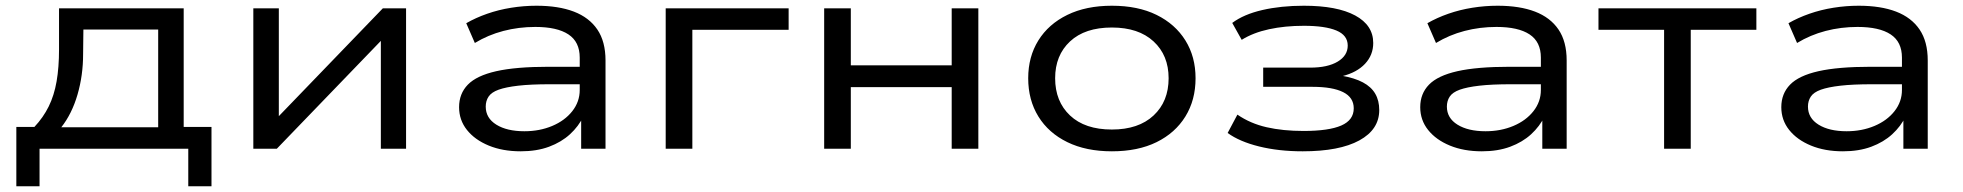

<svg xmlns="http://www.w3.org/2000/svg" viewBox="-20 -519 6851 670"><path d="M37 131V-76H100Q131 -109 150 -147.5Q169 -186 177.5 -235Q186 -284 186 -347V-490H621V-76H718V131H637V0H118V131ZM194 -75H532V-416H271L270 -330Q270 -256 250.5 -189Q231 -122 194 -75Z M864 0V-490H953V-95H935L1316 -490H1397V0H1309V-395H1327L946 0Z M1797 9Q1734 9 1685.5 -11Q1637 -31 1609.5 -65.5Q1582 -100 1582 -145Q1582 -192 1612.5 -223.5Q1643 -255 1711.5 -270.5Q1780 -286 1895 -286H2020V-225H1899Q1832 -225 1788.5 -220Q1745 -215 1720 -206Q1695 -197 1685 -182Q1675 -167 1675 -147Q1675 -107 1712 -84Q1749 -61 1810 -61Q1863 -61 1907 -79.5Q1951 -98 1977 -131Q2003 -164 2003 -205V-318Q2003 -373 1963.5 -399Q1924 -425 1848 -425Q1790 -425 1736.5 -411Q1683 -397 1637 -369L1607 -438Q1640 -457 1680 -471Q1720 -485 1764 -492Q1808 -499 1852 -499Q1929 -499 1982.5 -478.5Q2036 -458 2064.5 -416Q2093 -374 2093 -308V0H2008V-112L2016 -113Q1999 -78 1969 -50.5Q1939 -23 1896 -7Q1853 9 1797 9Z M2303 0V-490H2732V-415H2396V0Z M2856 0V-490H2949V-291H3301V-490H3394V0H3301V-215H2949V0Z M3860 9Q3770 9 3704.5 -23Q3639 -55 3603.5 -112.5Q3568 -170 3568 -246Q3568 -321 3603.5 -378Q3639 -435 3704.5 -467Q3770 -499 3860 -499Q3951 -499 4016 -467Q4081 -435 4116.5 -378Q4152 -321 4152 -246Q4152 -170 4116.5 -112.5Q4081 -55 4016 -23Q3951 9 3860 9ZM3860 -67Q3953 -67 4005.5 -116Q4058 -165 4058 -246Q4058 -326 4005.5 -374.5Q3953 -423 3860 -423Q3766 -423 3714 -374.5Q3662 -326 3662 -246Q3662 -165 3714 -116Q3766 -67 3860 -67Z M4526 9Q4442 9 4373.5 -8Q4305 -25 4264 -55L4298 -119Q4343 -88 4400 -75Q4457 -62 4529 -62Q4617 -62 4660.5 -81Q4704 -100 4704 -141Q4704 -179 4667 -197.5Q4630 -216 4560 -216H4388V-283H4552Q4613 -283 4648 -304Q4683 -325 4683 -360Q4683 -396 4643.5 -412.5Q4604 -429 4530 -429Q4464 -429 4408.5 -417Q4353 -405 4313 -380L4280 -439Q4320 -469 4385 -484Q4450 -499 4530 -499Q4646 -499 4709 -465Q4772 -431 4772 -369Q4772 -327 4743.5 -296.5Q4715 -266 4663 -253L4661 -255Q4707 -247 4736 -231.5Q4765 -216 4779 -192Q4793 -168 4793 -135Q4793 -67 4723.5 -29Q4654 9 4526 9Z M5151 9Q5088 9 5039.5 -11Q4991 -31 4963.5 -65.5Q4936 -100 4936 -145Q4936 -192 4966.5 -223.5Q4997 -255 5065.5 -270.5Q5134 -286 5249 -286H5374V-225H5253Q5186 -225 5142.5 -220Q5099 -215 5074 -206Q5049 -197 5039 -182Q5029 -167 5029 -147Q5029 -107 5066 -84Q5103 -61 5164 -61Q5217 -61 5261 -79.5Q5305 -98 5331 -131Q5357 -164 5357 -205V-318Q5357 -373 5317.5 -399Q5278 -425 5202 -425Q5144 -425 5090.5 -411Q5037 -397 4991 -369L4961 -438Q4994 -457 5034 -471Q5074 -485 5118 -492Q5162 -499 5206 -499Q5283 -499 5336.5 -478.5Q5390 -458 5418.5 -416Q5447 -374 5447 -308V0H5362V-112L5370 -113Q5353 -78 5323 -50.5Q5293 -23 5250 -7Q5207 9 5151 9Z M5787 0V-415H5558V-490H6109V-415H5880V0Z M6411 9Q6348 9 6299.5 -11Q6251 -31 6223.5 -65.5Q6196 -100 6196 -145Q6196 -192 6226.5 -223.5Q6257 -255 6325.5 -270.5Q6394 -286 6509 -286H6634V-225H6513Q6446 -225 6402.5 -220Q6359 -215 6334 -206Q6309 -197 6299 -182Q6289 -167 6289 -147Q6289 -107 6326 -84Q6363 -61 6424 -61Q6477 -61 6521 -79.5Q6565 -98 6591 -131Q6617 -164 6617 -205V-318Q6617 -373 6577.5 -399Q6538 -425 6462 -425Q6404 -425 6350.5 -411Q6297 -397 6251 -369L6221 -438Q6254 -457 6294 -471Q6334 -485 6378 -492Q6422 -499 6466 -499Q6543 -499 6596.5 -478.5Q6650 -458 6678.5 -416Q6707 -374 6707 -308V0H6622V-112L6630 -113Q6613 -78 6583 -50.5Q6553 -23 6510 -7Q6467 9 6411 9Z"/></svg>

Font: Nunito Sans 10pt Expanded
Style: Regular
Weight: 400
Width: 7
Designer: Vernon Adams
Foundry: Vernon Adams
Version: Version 3.101;gftools[0.9.27]